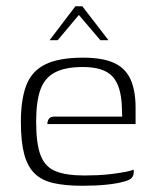

<svg xmlns="http://www.w3.org/2000/svg" viewBox="-20 -589 492 616"><path d="M244 7Q190 7 152 -1.5Q114 -10 91 -32.5Q68 -55 57.5 -95Q47 -135 47 -198Q47 -269 64 -314.5Q81 -360 124.5 -382Q168 -404 247 -404Q308 -404 345 -387.5Q382 -371 398.5 -335Q415 -299 415 -243V-191H132Q132 -201 137 -208Q142 -215 155 -215H372L371 -245Q369 -313 341 -343.5Q313 -374 246 -374Q189 -374 156 -356.5Q123 -339 109.5 -301Q96 -263 96 -198Q96 -127 110.5 -90Q125 -53 159 -39.5Q193 -26 251 -26Q270 -26 293.5 -27Q317 -28 340 -31Q363 -34 382 -37.5Q401 -41 409 -45V-35Q409 -27 403.5 -19.5Q398 -12 380 -7Q356 0 321.5 3.5Q287 7 244 7ZM139 -460 222 -569H244L328 -460H302L233 -541L165 -460Z"/></svg>

Font: Genos Thin Light
Style: Regular
Weight: 300
Version: Version 1.010